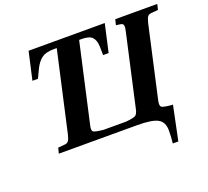

<svg xmlns="http://www.w3.org/2000/svg" viewBox="-145 -871 1343 1241"><g transform="rotate(-20 527.0 -251.0)"><path d="M125 0 135 -38 179 -42Q199 -43 207.5 -55.5Q216 -68 223 -98L346 -646H326Q272 -646 243.5 -626Q215 -606 193 -562L164 -501H126L169 -692H693L650 -501H612L611 -562Q609 -605 589 -625.5Q569 -646 516 -646H500L378 -102Q370 -68 382 -60Q394 -52 449 -46H605Q656 -51 670.5 -59.5Q685 -68 692 -102L802 -594Q809 -621 806 -634.5Q803 -648 785 -650L756 -654L765 -692H1054L1045 -654L1000 -650Q980 -649 971.5 -636.5Q963 -624 956 -594L846 -102Q839 -68 850.5 -59.5Q862 -51 917 -46H927L878 190H840Q845 146 845 101Q845 44 805.5 22Q766 0 663 0Z"/></g></svg>

Font: Heuristica
Style: Bold Italic
Weight: 700
Italic angle: -13°
Version: Version 1.0.2